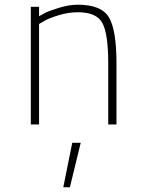

<svg xmlns="http://www.w3.org/2000/svg" viewBox="-20 -529 613 816"><path d="M146 0H111V-500H146V-460Q155 -465 170.5 -473.5Q186 -482 229.5 -495.5Q273 -509 311 -509Q410 -509 442.5 -456Q475 -403 475 -260V0H440V-258Q440 -384 415.5 -430.5Q391 -477 311 -477Q271 -477 230 -464.5Q189 -452 168 -440L146 -427ZM249 267 287 78H323L277 267Z"/></svg>

Font: TitilliumMaps29L
Style: 1 wt
Weight: 100
Designer: Campivisivi
Foundry: Accademia di Belle Arti di Urbino and students of MA course of Visual design
Version: Version 001.001